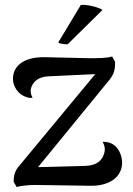

<svg xmlns="http://www.w3.org/2000/svg" viewBox="-20 -744 533 772"><path d="M392 -704C379 -714 331 -727 305 -724L214 -573C220 -568 240 -566 252 -566ZM418 -171C410 -173 402 -174 392 -174C400 -162 405 -143 398 -125C391 -100 369 -78 323 -77L133 -72L420 -423C440 -448 443 -467 443 -495L431 -517C409 -510 377 -510 338 -510L162 -514C72 -516 32 -476 32 -427C32 -401 49 -365 86 -354C94 -350 103 -350 111 -351C103 -365 100 -381 108 -398C116 -417 136 -435 173 -437L363 -446L58 -78C40 -58 35 -39 35 -13L47 8C76 0 113 -1 142 0L344 3C425 4 471 -36 471 -90C471 -116 458 -159 418 -171Z"/></svg>

Font: Arima Koshi Medium
Style: Regular
Weight: 500
Designer: Joana Correia and Natanael Gama
Foundry: NDISCOVER
Version: Version 1.019;PS 001.019;hotconv 1.0.88;makeotf.lib2.5.64775